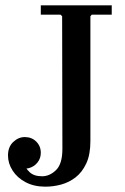

<svg xmlns="http://www.w3.org/2000/svg" viewBox="-20 -690 470 720"><path d="M133 -635V-670H399V-635H324L319 -629V-161Q319 -110 303.5 -77Q288 -44 263.5 -25Q239 -6 209.5 2Q180 10 150 10Q108 10 76.5 -6.5Q45 -23 27.5 -50Q10 -77 10 -107Q10 -139 29.5 -157.5Q49 -176 73 -176Q99 -176 116 -159Q133 -142 133 -117Q133 -96 120.5 -80.5Q108 -65 88.5 -59.5Q69 -54 47 -65L64 -83Q75 -60 91 -44.5Q107 -29 138 -29Q166 -29 190 -52Q214 -75 214 -132L213 -629L207 -635Z"/></svg>

Font: Brygada 1918 Medium
Style: Regular
Weight: 500
Designer: Mateusz Machalski | Borys Kosmynka | Przemek Hoffer
Foundry: NIEPODLEGLA 2018
Version: Version 3.006